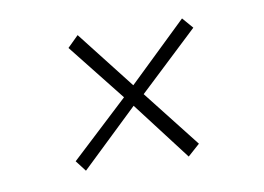

<svg xmlns="http://www.w3.org/2000/svg" viewBox="-54 -564 776 564"><g transform="rotate(-10 334.5 -282.0)"><path d="M467 -78 333.5 -253 162.5 -89.5 137.5 -122 310 -282.5 174.5 -453.5 207.5 -486 343 -312.5 518 -481 546 -448.5 368.5 -281.5 503 -110Z"/></g></svg>

Font: Merriweather 144pt Medium
Style: Italic
Weight: 500
Italic angle: -7.8°
Version: Version 2.101